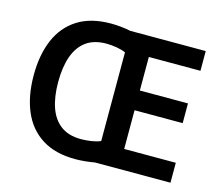

<svg xmlns="http://www.w3.org/2000/svg" viewBox="-103 -861 1163 1006"><g transform="rotate(15 478.0 -357.5)"><path d="M382 -725Q408 -725 436.5 -722Q465 -719 487 -714H897V-607H617V-425H878V-318H617V-108H897V0H488Q466 4 437.5 7Q409 10 383 10Q273 10 201 -36Q129 -82 94 -165Q59 -248 59 -359Q59 -470 94 -552Q129 -634 200.5 -679.5Q272 -725 382 -725ZM385 -617Q318 -617 275.5 -586Q233 -555 212.5 -497Q192 -439 192 -358Q192 -277 212.5 -219Q233 -161 275.5 -130Q318 -99 384 -99Q412 -99 441 -103.5Q470 -108 490 -117V-598Q470 -607 441.5 -612Q413 -617 385 -617Z"/></g></svg>

Font: Noto Sans Cham SemiBold
Style: Regular
Weight: 600
Version: Version 2.002